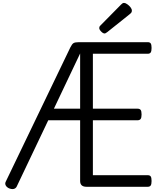

<svg xmlns="http://www.w3.org/2000/svg" viewBox="-20 -1289 1110 1325"><path d="M999 0H577Q555 0 544 -10Q533 -20 533 -40V-459H313L95 -1Q88 12 74 15Q60 18 41 10Q25 2 19 -10.5Q13 -23 20 -36L466 -963Q477 -985 487.5 -991.5Q498 -998 526 -998H999Q1014 -998 1020 -989.5Q1026 -981 1026 -958Q1026 -936 1020 -927Q1014 -918 999 -918H621V-539H929Q944 -539 950.5 -530.5Q957 -522 957 -499Q957 -477 950.5 -468Q944 -459 929 -459H621V-80H999Q1014 -80 1020 -71.5Q1026 -63 1026 -40Q1026 -18 1020 -9Q1014 0 999 0ZM352 -539H533V-920ZM702 -1058Q691 -1058 678 -1071.5Q665 -1085 665 -1095Q665 -1099 666 -1103Q667 -1107 673 -1113L816 -1258Q821 -1263 825.5 -1266Q830 -1269 836 -1269Q845 -1269 858 -1260Q871 -1251 880.5 -1239Q890 -1227 890 -1216Q890 -1209 887.5 -1204Q885 -1199 875 -1191L721 -1068Q715 -1064 710.5 -1061Q706 -1058 702 -1058Z"/></svg>

Font: Playwrite ES
Style: Regular
Weight: 400
Designer: Veronika Burian, José Scaglione
Foundry: TypeTogether
Version: Version 1.002